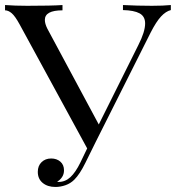

<svg xmlns="http://www.w3.org/2000/svg" viewBox="-22 -728 698 762"><path d="M656 -708V-688Q636 -683 617 -662.5Q598 -642 576 -599L358 -165L317 -82Q295 -37 273 -15Q258 0 238 7Q218 14 198 14Q167 14 147.5 -2Q128 -18 128 -46Q128 -70 143 -84.5Q158 -99 181 -99Q203 -99 217.5 -86.5Q232 -74 232 -52Q232 -37 224.5 -25.5Q217 -14 205 -7Q207 -6 211 -6Q237 -6 257.5 -25Q278 -44 297 -83L324 -139L56 -631Q38 -664 24.5 -675.5Q11 -687 -2 -687V-708Q37 -705 86 -705Q183 -705 226 -708V-687Q156 -687 156 -649Q156 -634 166 -614L370 -234L527 -549Q554 -602 554 -635Q554 -663 532 -675Q510 -687 466 -688V-708Q523 -705 581 -705Q626 -705 656 -708Z"/></svg>

Font: Playfair Display SC
Style: Regular
Weight: 400
Designer: Claus Eggers Sørensen
Foundry: Claus Eggers Sørensen
Version: Version 1.200; ttfautohint (v1.6)